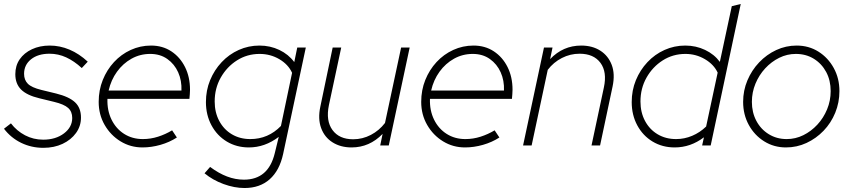

<svg xmlns="http://www.w3.org/2000/svg" viewBox="-31 -731 4281 965"><path d="M187 12Q127 12 75.5 -13Q24 -38 -11 -84L24 -111Q53 -73 95 -51Q137 -29 186 -29Q249 -29 290.5 -60.5Q332 -92 332 -138Q332 -170 311.5 -188.5Q291 -207 241 -219L167 -237Q104 -252 75 -281Q46 -310 46 -358Q46 -401 68 -433Q90 -465 129.5 -483.5Q169 -502 219 -502Q270 -502 318.5 -481.5Q367 -461 410 -421L380 -389Q342 -424 302 -442.5Q262 -461 218 -461Q160 -461 125 -433Q90 -405 90 -360Q90 -329 109 -310Q128 -291 177 -279L251 -261Q316 -245 346 -217Q376 -189 376 -140Q376 -97 351 -62.5Q326 -28 283.5 -8Q241 12 187 12Z M685 10Q625 10 575 -20.5Q525 -51 495 -103Q465 -155 465 -219Q465 -278 485.5 -329Q506 -380 542 -419Q578 -458 626 -480Q674 -502 728 -502Q786 -502 830 -473Q874 -444 899 -394Q924 -344 924 -280Q924 -275 923 -257.5Q922 -240 921 -234H509Q507 -176 529.5 -130Q552 -84 593 -58Q634 -32 687 -32Q726 -32 763.5 -44Q801 -56 834 -76L858 -40Q821 -16 775.5 -3Q730 10 685 10ZM515 -276H881Q883 -326 864.5 -367.5Q846 -409 810 -434.5Q774 -460 724 -460Q673 -460 630 -436Q587 -412 557 -370.5Q527 -329 515 -276Z M1198 214Q1147 214 1092.5 194Q1038 174 997 140L1025 108Q1068 140 1110 156Q1152 172 1195 172Q1318 172 1350 39L1370 -43Q1300 10 1220 10Q1158 10 1109 -19.5Q1060 -49 1032 -101Q1004 -153 1004 -218Q1004 -277 1025 -328Q1046 -379 1083 -418.5Q1120 -458 1169 -480Q1218 -502 1273 -502Q1327 -502 1373 -480Q1419 -458 1448 -419L1463 -492H1506L1392 43Q1374 126 1324.5 170Q1275 214 1198 214ZM1227 -32Q1317 -32 1381 -98L1437 -365Q1418 -407 1373 -433.5Q1328 -460 1274 -460Q1211 -460 1160 -427.5Q1109 -395 1078.5 -341Q1048 -287 1048 -221Q1048 -166 1071 -123Q1094 -80 1134.5 -56Q1175 -32 1227 -32Z M1736 10Q1681 10 1640.5 -15.5Q1600 -41 1583 -87.5Q1566 -134 1579 -195L1641 -492H1684L1622 -202Q1606 -124 1640 -77.5Q1674 -31 1744 -31Q1791 -31 1833 -53Q1875 -75 1904 -113L1985 -492H2028L1923 0H1880L1892 -58Q1826 10 1736 10Z M2306 10Q2246 10 2196 -20.5Q2146 -51 2116 -103Q2086 -155 2086 -219Q2086 -278 2106.5 -329Q2127 -380 2163 -419Q2199 -458 2247 -480Q2295 -502 2349 -502Q2407 -502 2451 -473Q2495 -444 2520 -394Q2545 -344 2545 -280Q2545 -275 2544 -257.5Q2543 -240 2542 -234H2130Q2128 -176 2150.5 -130Q2173 -84 2214 -58Q2255 -32 2308 -32Q2347 -32 2384.5 -44Q2422 -56 2455 -76L2479 -40Q2442 -16 2396.5 -3Q2351 10 2306 10ZM2136 -276H2502Q2504 -326 2485.5 -367.5Q2467 -409 2431 -434.5Q2395 -460 2345 -460Q2294 -460 2251 -436Q2208 -412 2178 -370.5Q2148 -329 2136 -276Z M2598 0 2703 -492H2746L2734 -434Q2799 -502 2890 -502Q2946 -502 2986 -476.5Q3026 -451 3043.5 -405Q3061 -359 3048 -297L2985 0H2942L3004 -291Q3021 -369 2987 -415Q2953 -461 2882 -461Q2835 -461 2793 -439.5Q2751 -418 2722 -380L2641 0Z M3360 10Q3298 10 3249 -19.5Q3200 -49 3172 -101Q3144 -153 3144 -218Q3144 -277 3165 -328Q3186 -379 3223 -418.5Q3260 -458 3309 -480Q3358 -502 3413 -502Q3467 -502 3513 -480Q3559 -458 3587 -420L3647 -700L3692 -711L3541 0H3498L3507 -41Q3440 10 3360 10ZM3367 -32Q3409 -32 3448 -48.5Q3487 -65 3518 -95L3576 -366Q3557 -407 3512 -433.5Q3467 -460 3414 -460Q3351 -460 3300 -427.5Q3249 -395 3218.5 -341Q3188 -287 3188 -221Q3188 -166 3211 -123Q3234 -80 3274.5 -56Q3315 -32 3367 -32Z M3919 10Q3859 10 3810 -20.5Q3761 -51 3732.5 -103Q3704 -155 3704 -219Q3704 -276 3725.5 -327Q3747 -378 3784.5 -417.5Q3822 -457 3870.5 -479.5Q3919 -502 3973 -502Q4034 -502 4082.5 -471.5Q4131 -441 4159.5 -389Q4188 -337 4188 -273Q4188 -216 4167 -164.5Q4146 -113 4108.5 -74Q4071 -35 4022.5 -12.5Q3974 10 3919 10ZM3923 -32Q3967 -32 4006.5 -51.5Q4046 -71 4077 -104.5Q4108 -138 4126 -181.5Q4144 -225 4144 -273Q4144 -327 4121.5 -369Q4099 -411 4059.5 -435.5Q4020 -460 3969 -460Q3925 -460 3885.5 -440.5Q3846 -421 3815 -387.5Q3784 -354 3766 -310.5Q3748 -267 3748 -219Q3748 -166 3770.5 -123.5Q3793 -81 3833 -56.5Q3873 -32 3923 -32Z"/></svg>

Font: Red Hat Display VF
Style: Italic
Weight: 300
Italic angle: -12°
Designer: Pentagram, MCKL
Foundry: Pentagram, MCKL
Version: Version 1.023